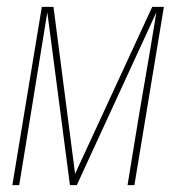

<svg xmlns="http://www.w3.org/2000/svg" viewBox="-20 -540 540 560"><path d="M16 0 102 -520H136L199 -33L424 -520H458L372 0H352L369 -104Q385 -204 402.5 -304Q420 -404 436 -504L204 0H184L118 -504Q102 -404 85.5 -304Q69 -204 53 -104L36 0Z"/></svg>

Font: Iosevka Term Curly Th Obl
Style: Regular
Weight: 100
Italic angle: -9°
Designer: Belleve Invis
Foundry: Belleve Invis
Version: Version 32.3.0